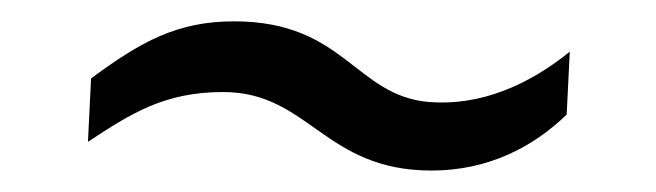

<svg xmlns="http://www.w3.org/2000/svg" viewBox="-20 -390 612 179"><path d="M62 -257.8C102.1 -284.2 133.3 -304.2 188 -304.2C268.1 -304.2 282.2 -231 382.3 -231C435.1 -231 477.1 -252.9 508.3 -283.2L511.2 -341.8C473.1 -311 428.2 -291 379.9 -294.9C311 -300.8 301.3 -370.1 198.2 -370.1C145 -370.1 111.3 -351.1 64.9 -316.9Z"/></svg>

Font: Lora Italic
Style: Regular
Weight: 400
Italic angle: -3°
Designer: Olga Karpushina, Alexei Vanyashin
Foundry: Cyreal
Version: Version 1.011;PS 001.011;hotconv 1.0.70;makeotf.lib2.5.58329